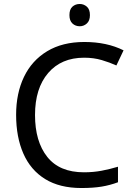

<svg xmlns="http://www.w3.org/2000/svg" viewBox="-20 -935 672 965"><path d="M403 -645Q288 -645 222 -568Q156 -491 156 -357Q156 -224 217.5 -146.5Q279 -69 402 -69Q449 -69 491 -77Q533 -85 573 -97V-19Q533 -4 490.5 3Q448 10 389 10Q280 10 207 -35Q134 -80 97.5 -163Q61 -246 61 -358Q61 -466 100.5 -548.5Q140 -631 217 -677.5Q294 -724 404 -724Q517 -724 601 -682L565 -606Q532 -621 491.5 -633Q451 -645 403 -645ZM381 -915Q401 -915 416.5 -901.5Q432 -888 432 -859Q432 -831 416.5 -817Q401 -803 381 -803Q359 -803 344 -817Q329 -831 329 -859Q329 -888 344 -901.5Q359 -915 381 -915Z"/></svg>

Font: Noto Sans Rejang
Style: Regular
Weight: 400
Designer: Monotype Design Team
Foundry: Monotype Imaging Inc.
Version: Version 2.001; ttfautohint (v1.8.4.7-5d5b)